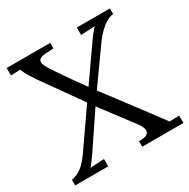

<svg xmlns="http://www.w3.org/2000/svg" viewBox="-158 -844 973 989"><g transform="rotate(-30 328.0 -350.0)"><path d="M8.8 -655.8 64.5 -658.2C71.8 -640.1 78.6 -626 91.3 -606C97.7 -595.7 105.5 -584 114.7 -570.3C124 -556.6 146.5 -524.9 182.1 -475.1C217.8 -425.3 250 -379.9 278.8 -338.9L149.4 -152.8C104 -86.4 75.7 -46.4 11.7 -33.2V0H208.5V-43.9L125.5 -39.1C141.6 -58.1 156.2 -77.6 169.4 -97.2C182.1 -116.2 227.5 -184.1 306.2 -300.3L452.6 -106C476.1 -73.2 488.3 -29.3 410.6 -33.2V0H655.8V-43.9L597.7 -42L528.8 -134.8L353 -367.7C439 -489.3 487.8 -558.1 499.5 -573.7C510.7 -589.4 522.9 -603.5 536.1 -616.7C562 -642.6 590.8 -662.6 622.6 -667V-700.2H425.8V-655.8L509.8 -660.2C504.4 -655.3 498.5 -648.9 492.2 -640.6C485.4 -632.3 478 -623.5 470.7 -613.3C462.9 -603 414.6 -533.7 325.2 -405.3C312 -423.3 293.9 -448.2 271 -481C248 -513.2 224.6 -547.4 200.7 -584C176.8 -621.1 151.9 -661.1 223.6 -665L267.6 -667V-700.2H8.8Z"/></g></svg>

Font: Parastoo
Style: Regular
Weight: 400
Foundry: Saber Rastikerdar (saber.rastikerdar@gmail.com)
Version: Version 2.0.1